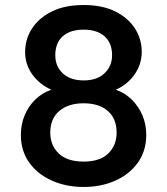

<svg xmlns="http://www.w3.org/2000/svg" viewBox="-20 -732 665 764"><path d="M313 12Q243 12 186 -13.5Q129 -39 96 -85.5Q63 -132 63 -195Q63 -237 78 -273Q93 -309 120 -335.5Q147 -362 184 -375Q136 -397 108 -436.5Q80 -476 80 -525Q80 -576 107 -618Q134 -660 185.5 -686Q237 -712 313 -712Q388 -712 439.5 -686Q491 -660 517.5 -618Q544 -576 544 -525Q544 -477 516 -436.5Q488 -396 441 -375Q478 -362 505 -335Q532 -308 547 -272.5Q562 -237 562 -195Q562 -132 529 -85.5Q496 -39 439.5 -13.5Q383 12 313 12ZM313 -89Q378 -89 411 -121.5Q444 -154 444 -204Q444 -260 409 -290.5Q374 -321 313 -321Q252 -321 216 -290.5Q180 -260 180 -204Q180 -154 213.5 -121.5Q247 -89 313 -89ZM313 -412Q366 -412 396 -440.5Q426 -469 426 -512Q426 -561 396 -587.5Q366 -614 313 -614Q259 -614 229.5 -587.5Q200 -561 200 -512Q200 -468 230 -440Q260 -412 313 -412Z"/></svg>

Font: DM Sans 12pt SemiBold
Style: Regular
Weight: 600
Version: Version 4.004;gftools[0.9.30]